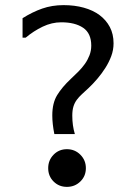

<svg xmlns="http://www.w3.org/2000/svg" viewBox="-20 -728 540 749"><path d="M68 -581V-657Q106 -681 144.5 -694.5Q183 -708 228 -708Q271 -708 307 -698Q343 -688 368.5 -669Q394 -650 408.5 -622.5Q423 -595 423 -559Q423 -533 414 -509Q405 -485 391 -463Q377 -441 360 -421Q343 -401 326 -385Q311 -371 299.5 -360.5Q288 -350 279.5 -338.5Q271 -327 266.5 -312.5Q262 -298 262 -277Q262 -238 272 -205H192Q184 -245 184 -278Q184 -326 203 -357Q222 -388 256 -420Q271 -434 285.5 -448.5Q300 -463 311 -478.5Q322 -494 329 -512Q336 -530 336 -550Q336 -598 304.5 -619.5Q273 -641 219 -641Q182 -641 146.5 -624Q111 -607 80 -581ZM168 -72Q168 -41 189 -20Q210 1 241 1Q272 1 293.5 -20Q315 -41 315 -72Q315 -103 293.5 -124.5Q272 -146 241 -146Q210 -146 189 -124.5Q168 -103 168 -72Z"/></svg>

Font: D2Coding
Style: Regular
Weight: 400
Monospace: yes
Designer: Yong-Rak Park; Jeong-Hwan Yoon; Sang-Min Lee;
Foundry: NHN Corporation
Version: Version 1.3.2; Build 20180524